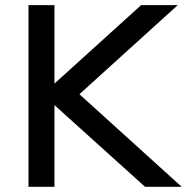

<svg xmlns="http://www.w3.org/2000/svg" viewBox="-20 -720 721 740"><path d="M189.9 -700.2V-397.9L523.9 -700.2H665L286.1 -356.9L680.2 0H539.1L189.9 -314.9V0H89.8V-700.2Z"/></svg>

Font: Aldrich
Style: Regular
Weight: 400
Designer: Matthew Desmond
Foundry: Matthew Desmond
Version: Version 1.002 2011